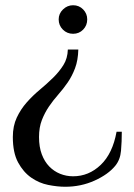

<svg xmlns="http://www.w3.org/2000/svg" viewBox="-20 -501 513 733"><path d="M259 -372Q236 -372 220 -388Q204 -404 204 -427Q204 -449 220.5 -465Q237 -481 259 -481Q282 -481 297.5 -465Q313 -449 313 -427Q313 -404 297.5 -388Q282 -372 259 -372ZM279 -312Q278 -271 266.5 -240.5Q255 -210 238 -185.5Q221 -161 202 -139.5Q183 -118 167 -94.5Q151 -71 140 -43Q129 -15 129 22Q129 60 139.5 88Q150 116 168 134.5Q186 153 209.5 162.5Q233 172 259 172Q319 172 364.5 128.5Q410 85 425 2H445Q445 40 442 74.5Q439 109 420 132Q393 165 341 188.5Q289 212 229 212Q199 212 164 205Q129 198 99 177Q69 156 49 119Q29 82 29 22Q29 -20 44 -52Q59 -84 82 -110Q105 -136 132 -158.5Q159 -181 182.5 -204Q206 -227 222 -252.5Q238 -278 239 -312Z"/></svg>

Font: Philosopher
Style: Regular
Weight: 400
Designer: Jovanny Lemonad
Foundry: Jovanny Lemonad
Version: Version 1.000